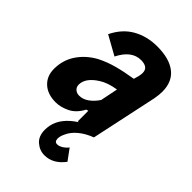

<svg xmlns="http://www.w3.org/2000/svg" viewBox="-229 -606 918 918"><g transform="rotate(45 230.0 -147.0)"><path d="M440 -386Q440 -365 435 -337L363 0Q323 15 294.5 38.5Q266 62 254 90Q244 110 244 126Q244 148 262 148Q275 148 289.5 139Q304 130 315 116L356 172Q314 228 256 228Q223 228 197 205.5Q171 183 171 140Q171 127 174 110Q187 47 260 0H254V-71L243 -68Q220 -24 184 -6.5Q148 11 115 11Q60 11 28 -18.5Q-4 -48 -4 -97Q-4 -156 27.5 -203Q59 -250 114 -280Q154 -300 198.5 -312Q243 -324 300 -333L303 -345Q310 -366 310 -383Q310 -421 261 -421Q198 -421 159 -343L62 -397Q93 -461 147 -491.5Q201 -522 270 -522Q352 -522 396 -487.5Q440 -453 440 -386ZM261 -151 279 -240Q224 -231 192 -210Q133 -173 133 -127Q133 -111 144 -101Q155 -91 172 -91Q197 -91 220 -107.5Q243 -124 261 -151Z"/></g></svg>

Font: Decalotype
Style: Bold Italic
Weight: 700
Italic angle: -12°
Designer: Alfredo Marco Pradil
Foundry: Alfredo Marco Pradil
Version: Version 1.0